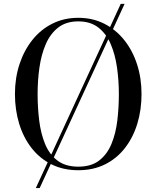

<svg xmlns="http://www.w3.org/2000/svg" viewBox="-20 -850 790 970"><path d="M161 100 590 -830.5H609.5L180.5 100ZM375.5 10Q299.5 10 240 -19.8Q180.5 -49.5 139.2 -102.5Q98 -155.5 76.8 -225.2Q55.5 -295 55.5 -375Q55.5 -455 78.2 -524.8Q101 -594.5 143 -647.5Q185 -700.5 244 -730.2Q303 -760 375.5 -760Q448 -760 506.8 -730.2Q565.5 -700.5 607.8 -647.5Q650 -594.5 672.5 -524.8Q695 -455 695 -375Q695 -295 673.8 -225.2Q652.5 -155.5 611.5 -102.5Q570.5 -49.5 511 -19.8Q451.5 10 375.5 10ZM375.5 -8Q441 -8 481.2 -39.2Q521.5 -70.5 543.2 -123.2Q565 -176 572.8 -241.5Q580.5 -307 580.5 -375Q580.5 -443 571.2 -508.5Q562 -574 539.5 -626.8Q517 -679.5 477 -710.8Q437 -742 375.5 -742Q314 -742 274 -710.8Q234 -679.5 211.2 -626.8Q188.5 -574 179.2 -508.5Q170 -443 170 -375Q170 -307 178 -241.5Q186 -176 207.5 -123.2Q229 -70.5 269.8 -39.2Q310.5 -8 375.5 -8Z"/></svg>

Font: Bodoni Moda
Style: Regular
Weight: 400
Designer: Owen Earl
Foundry: indestructible type
Version: Version 2.005